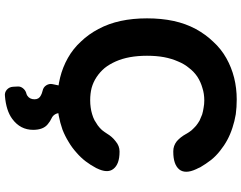

<svg xmlns="http://www.w3.org/2000/svg" viewBox="-122 -647 996 792"><g transform="rotate(90 376.0 -251.0)"><path d="M334 -2.9H447.3Q445.3 8.8 451.2 19Q457 29.3 467.8 34.2Q480.5 40 492.2 49.8Q515.6 68.4 515.6 110.4Q515.6 163.1 470.7 196.3Q436.5 221.7 376 226.6Q361.3 228.5 350.1 218.8Q338.9 209 337.9 193.4Q337.9 185.5 336.9 174.8Q335.9 163.1 343.3 153.3Q350.6 143.6 361.3 139.6Q369.1 137.7 374 134.8Q389.6 125 389.6 104.5Q389.6 85.9 373 78.1Q366.2 74.2 354.5 71.3Q339.8 68.4 332 56.2Q324.2 43.9 327.1 30.3Q330.1 17.6 334 -2.9ZM607.4 -246.1Q607.4 -246.1 606.4 -246.1Q657.2 -246.1 676.8 -220.7Q696.3 -196.3 673.8 -151.4Q673.8 -151.4 673.8 -150.4Q672.9 -150.4 672.9 -149.4Q661.1 -127 645.5 -106.4Q629.9 -85.9 609.4 -68.4Q588.9 -49.8 565.4 -36.1Q542 -21.5 514.6 -10.7Q487.3 -1 456.1 4.9Q424.8 9.8 390.6 9.8Q342.8 9.8 299.8 -1Q256.8 -11.7 218.8 -33.2Q180.7 -54.7 151.4 -86.9Q121.1 -118.2 99.6 -159.2Q77.1 -201.2 66.4 -251Q55.7 -300.8 55.7 -359.4Q55.7 -418.9 66.4 -468.8Q77.1 -518.6 99.6 -560.5Q122.1 -601.6 152.3 -632.8Q181.6 -665 219.7 -686.5Q257.8 -708 300.8 -718.8Q343.8 -729.5 390.6 -729.5Q421.9 -729.5 451.2 -725.6Q480.5 -720.7 506.8 -711.9Q534.2 -703.1 557.6 -690.4Q581.1 -677.7 601.6 -661.1Q623 -644.5 639.6 -624Q656.2 -602.5 669.9 -579.1Q671.9 -575.2 673.8 -570.3Q675.8 -566.4 677.7 -562.5Q688.5 -539.1 688.5 -521.5Q688.5 -503.9 678.7 -492.2Q658.2 -467.8 606.4 -467.8Q605.5 -467.8 603.5 -467.8Q581.1 -467.8 562.5 -482.4Q544.9 -498 533.2 -519.5Q532.2 -520.5 532.2 -520.5Q532.2 -521.5 532.2 -521.5Q525.4 -533.2 517.6 -543Q508.8 -552.7 499 -561.5Q489.3 -569.3 477.5 -576.2Q464.8 -582 452.1 -586.9Q438.5 -590.8 424.8 -592.8Q410.2 -595.7 394.5 -595.7Q366.2 -595.7 342.8 -587.9Q318.4 -581.1 296.9 -567.4Q276.4 -553.7 260.7 -533.2Q244.1 -513.7 233.4 -487.3Q221.7 -460.9 215.8 -429.7Q210 -398.4 210 -359.4Q210 -321.3 215.8 -289.1Q221.7 -256.8 233.4 -230.5Q245.1 -204.1 260.7 -184.6Q277.3 -165 297.9 -151.4Q318.4 -137.7 342.8 -130.9Q366.2 -125 393.6 -125Q409.2 -125 422.9 -127Q437.5 -128.9 450.2 -132.8Q463.9 -136.7 475.6 -142.6Q487.3 -149.4 497.1 -156.2Q507.8 -164.1 516.6 -173.8Q524.4 -183.6 531.2 -194.3Q543.9 -215.8 563.5 -230.5Q582 -246.1 604.5 -246.1Q605.5 -246.1 606.4 -246.1Q608.4 -246.1 607.4 -246.1Z"/></g></svg>

Font: DeepSea
Style: Bold
Weight: 700
Designer: Stem
Version: Version 3.019;git-0a5106e0b